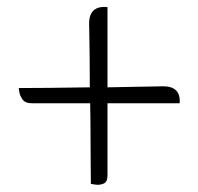

<svg xmlns="http://www.w3.org/2000/svg" viewBox="-20 -525 560 543"><path d="M232 -458Q232 -510 284 -505V-278Q327 -279 362.5 -279.5Q398 -280 419.5 -280.5Q441 -281 441 -281Q492 -281 488 -233H284V-29Q284 -10 272.5 -5.5Q261 -1 249 -3Q237 -5 237 -5Q237 -25 236.5 -61Q236 -97 236 -142Q236 -187 235 -233H70Q51 -233 43.5 -244Q36 -255 34.5 -265.5Q33 -276 33 -276Q62 -276 118 -276.5Q174 -277 234 -278Q234 -327 233.5 -367.5Q233 -408 232.5 -433Q232 -458 232 -458Z"/></svg>

Font: Sedan
Style: Regular
Weight: 400
Designer: Sebastian Salazar
Foundry: Sebastian Salazar
Version: Version 1.100; ttfautohint (v1.8.4.7-5d5b)